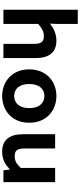

<svg xmlns="http://www.w3.org/2000/svg" viewBox="512 -1258 758 1823"><g transform="rotate(90 891.5 -347.0)"><path d="M208 -331C249 -365 279 -384 322 -384C375 -384 397 -363 397 -288V0H532V-306C532 -428 482 -503 367 -503C299 -503 249 -476 205 -442L208 -514V-706H73V0H208Z M1146 -245C1146 -408 1031 -503 892 -503C754 -503 639 -408 639 -245C639 -83 754 12 892 12C1031 12 1146 -83 1146 -245ZM1007 -245C1007 -156 962 -102 892 -102C822 -102 778 -155 778 -245C778 -335 822 -389 892 -389C962 -389 1007 -335 1007 -245Z M1589 -62 1598 0H1710V-491H1575V-165C1536 -123 1507 -107 1464 -107C1412 -107 1390 -128 1390 -203V-491H1255V-185C1255 -63 1305 12 1420 12C1492 12 1543 -16 1589 -62Z"/></g></svg>

Font: Falling Sky
Style: SeBd
Weight: 600
Designer: Paul D. Hunt
Foundry: Adobe Systems Incorporated
Version: Version 1.02